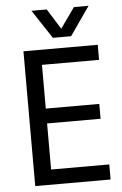

<svg xmlns="http://www.w3.org/2000/svg" viewBox="-57 -861 574 901"><g transform="rotate(-5 230.5 -410.5)"><path d="M215 -686 126 -821H198L258 -725L326 -821H395L301 -686ZM427 0H72V-635H422V-564H153V-358H405V-288H153V-71H427Z"/></g></svg>

Font: Gemunu Libre
Style: Regular
Weight: 400
Designer: Puspanada Ekanayake, Sola Matas, Pathum Egodawatta, Kosala Senevirathne
Foundry: mooniak
Version: Version 1.100